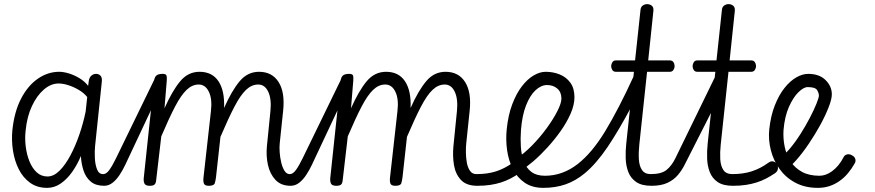

<svg xmlns="http://www.w3.org/2000/svg" viewBox="-20 -898 4230 928"><path d="M208 10Q159.5 10 125.2 -14.8Q91 -39.5 70.5 -80.5Q50 -121.5 42.5 -171.2Q35 -221 40 -271Q49.5 -359 82 -421.5Q114.5 -484 162.8 -517.5Q211 -551 266.5 -551Q287 -551 313.2 -543Q339.5 -535 364.5 -519.8Q389.5 -504.5 406 -483L409 -506Q411.5 -524 421.8 -532.5Q432 -541 444.5 -541Q457 -541 465.8 -532Q474.5 -523 472 -502L439.5 -191.5Q437 -166 438.5 -134.2Q440 -102.5 449 -79.5Q458 -56.5 478 -56.5Q488.5 -56.5 493.5 -47.2Q498.5 -38 499 -26.5Q499 -16.5 495 -8.2Q491 0 483 0Q443 0 419 -20Q395 -40 384 -72.8Q373 -105.5 371 -144Q354 -103 329.5 -68Q305 -33 274.2 -11.5Q243.5 10 208 10ZM209.5 -45Q239.5 -45 267.8 -73Q296 -101 320.5 -147.2Q345 -193.5 364 -249Q383 -304.5 394 -359L401.5 -429Q386 -448.5 361.2 -463.2Q336.5 -478 310.5 -486.2Q284.5 -494.5 263.5 -494.5Q226 -494.5 192 -465.2Q158 -436 134.2 -385Q110.5 -334 104 -268Q99.5 -230 104.2 -190.8Q109 -151.5 122.2 -118.5Q135.5 -85.5 157.2 -65.2Q179 -45 209.5 -45ZM479.5 -56.5Q494 -56.5 508.8 -77Q523.5 -97.5 541 -133.5L730.5 -523Q731.5 -524.5 732 -525Q732.5 -525.5 733 -525.5Q736 -525.5 738.5 -510.8Q741 -496 740.5 -475Q740 -457 737 -437.5Q734 -418 727 -402.5L585.5 -101.5Q573.5 -76 558.2 -52.8Q543 -29.5 524.2 -14.8Q505.5 0 483 0Q465 0 456.2 -9Q447.5 -18 447.5 -29Q447.5 -39.5 455.8 -48Q464 -56.5 479.5 -56.5Z M1385 0Q1338.5 0 1311.8 -28.2Q1285 -56.5 1275.2 -100.2Q1265.5 -144 1270 -191L1287 -360.5Q1293 -419.5 1276.5 -454.5Q1260 -489.5 1228 -489.5Q1196.5 -489.5 1169.2 -463.8Q1142 -438 1113 -382.2Q1084 -326.5 1045.5 -236.5L1024 -41.5Q1022 -25.5 1018.2 -12.8Q1014.5 0 989.5 0Q969.5 0 965.5 -11Q961.5 -22 963.5 -39.5L999.5 -360.5Q1006.5 -419.5 989.5 -454.5Q972.5 -489.5 940.5 -489.5Q909 -489.5 882 -463.8Q855 -438 826.2 -383Q797.5 -328 759.5 -239L736.5 -41.5Q735.5 -30 734 -20.5Q732.5 -11 726.2 -5.5Q720 0 703.5 0Q683 0 678 -11.2Q673 -22.5 675 -39.5L724.5 -506Q726.5 -524.5 735.8 -532.8Q745 -541 766 -541Q781 -541 784.2 -533.8Q787.5 -526.5 786 -508L775 -374.5Q812.5 -459 850.8 -505Q889 -551 944.5 -551Q1005.5 -551 1036 -505.2Q1066.5 -459.5 1063 -376Q1100 -459.5 1138.2 -505.2Q1176.5 -551 1232 -551Q1295 -551 1326.5 -501.5Q1358 -452 1348.5 -362.5L1332 -205Q1330 -187 1331.8 -162Q1333.5 -137 1339.2 -112.8Q1345 -88.5 1355 -72.5Q1365 -56.5 1380 -56.5Q1394 -56.5 1400.8 -47Q1407.5 -37.5 1408 -26.5Q1408 -16.5 1402.2 -8.2Q1396.5 0 1385 0ZM1381.5 -56.5Q1396 -56.5 1410.8 -77Q1425.5 -97.5 1443 -133.5L1632.5 -523Q1633.5 -524.5 1634 -525Q1634.5 -525.5 1635 -525.5Q1638 -525.5 1640.5 -510.8Q1643 -496 1642.5 -475Q1642 -457 1639 -437.5Q1636 -418 1629 -402.5L1487.5 -101.5Q1475.5 -76 1460.2 -52.8Q1445 -29.5 1426.2 -14.8Q1407.5 0 1385 0Q1367 0 1358.2 -9Q1349.5 -18 1349.5 -29Q1349.5 -39.5 1357.8 -48Q1366 -56.5 1381.5 -56.5Z M2287 0Q2234.5 0 2208 -28.2Q2181.5 -56.5 2174.2 -100.2Q2167 -144 2171.5 -191L2188.5 -360.5Q2194.5 -419.5 2178 -454.5Q2161.5 -489.5 2129.5 -489.5Q2098 -489.5 2070.8 -463.8Q2043.5 -438 2014.5 -382.2Q1985.5 -326.5 1947 -236.5L1925.5 -41.5Q1923.5 -25.5 1919.8 -12.8Q1916 0 1891 0Q1871 0 1867 -11Q1863 -22 1865 -39.5L1901 -360.5Q1908 -419.5 1891 -454.5Q1874 -489.5 1842 -489.5Q1810.5 -489.5 1783.5 -463.8Q1756.5 -438 1727.8 -383Q1699 -328 1661 -239L1638 -41.5Q1637 -30 1635.5 -20.5Q1634 -11 1627.8 -5.5Q1621.5 0 1605 0Q1584.5 0 1579.5 -11.2Q1574.5 -22.5 1576.5 -39.5L1626 -506Q1628 -524.5 1637.2 -532.8Q1646.5 -541 1667.5 -541Q1682.5 -541 1685.8 -533.8Q1689 -526.5 1687.5 -508L1676.5 -374.5Q1714 -459 1752.2 -505Q1790.5 -551 1846 -551Q1907 -551 1937.5 -505.2Q1968 -459.5 1964.5 -376Q2001.5 -459.5 2039.8 -505.2Q2078 -551 2133.5 -551Q2196.5 -551 2228 -501.5Q2259.5 -452 2250 -362.5L2233.5 -205Q2231.5 -187 2231.8 -162Q2232 -137 2236.2 -112.8Q2240.5 -88.5 2251.5 -72.5Q2262.5 -56.5 2282 -56.5Q2296 -56.5 2302.8 -47Q2309.5 -37.5 2310 -26.5Q2310 -16.5 2304.2 -8.2Q2298.5 0 2287 0ZM2490 -60.5Q2469 -46.5 2447.5 -35.2Q2426 -24 2401.8 -16.2Q2377.5 -8.5 2349.2 -4.2Q2321 0 2287 0Q2269 0 2260.2 -9Q2251.5 -18 2251.5 -29Q2251.5 -36 2255 -42.2Q2258.5 -48.5 2265.8 -52.5Q2273 -56.5 2283.5 -56.5Q2336 -56.5 2377.5 -69.8Q2419 -83 2458.5 -111.5Q2471.5 -121 2482.8 -117.5Q2494 -114 2500 -103.8Q2506 -93.5 2504.2 -81.2Q2502.5 -69 2490 -60.5Z M2429 -272Q2436 -341.5 2455.8 -393.8Q2475.5 -446 2502.5 -481Q2529.5 -516 2559.5 -533.5Q2589.5 -551 2617.5 -551Q2653.5 -551 2685.2 -538.2Q2717 -525.5 2736.8 -498.2Q2756.5 -471 2756.5 -428Q2756.5 -391 2738 -348.8Q2719.5 -306.5 2689.8 -264.5Q2660 -222.5 2625.5 -184.8Q2591 -147 2558 -118.8Q2525 -90.5 2500.5 -76L2475 -131.5Q2512.5 -155 2551.2 -194.5Q2590 -234 2622.2 -278.2Q2654.5 -322.5 2674 -361Q2693.5 -399.5 2693.5 -421.5Q2693.5 -453 2673.5 -470Q2653.5 -487 2624.5 -487Q2595.5 -487 2568.5 -462Q2541.5 -437 2522.5 -388.5Q2503.5 -340 2498 -269Q2495 -227.5 2497.5 -188.2Q2500 -149 2511.8 -117.5Q2523.5 -86 2548.2 -67.2Q2573 -48.5 2614 -48.5Q2624 -48.5 2628.8 -39.8Q2633.5 -31 2633 -20Q2632.5 -9 2626 0.5Q2619.5 10 2606 10Q2552.5 10 2516.2 -14.8Q2480 -39.5 2459 -80.8Q2438 -122 2431 -172Q2424 -222 2429 -272ZM2614 -48.5Q2699 -48.5 2772 -105Q2841.5 -159 2905.5 -264.5Q2969.5 -370 3041.5 -527Q3046 -537 3048.5 -537Q3053 -537 3054.2 -516Q3055.5 -495 3053 -467Q3051 -445 3046 -422.2Q3041 -399.5 3032.5 -384Q2969.5 -265.5 2915.8 -186.2Q2862 -107 2807 -61Q2762.5 -24 2713.8 -7Q2665 10 2606 10Q2596 10 2591.5 1Q2587 -8 2587.5 -19Q2588.5 -30 2595 -39.2Q2601.5 -48.5 2614 -48.5Z M3129 0Q3082 0 3055.5 -18Q3029 -36 3017.2 -65.8Q3005.5 -95.5 3004.2 -132Q3003 -168.5 3007 -205L3044 -551H2956.5Q2945 -551 2939.5 -559.8Q2934 -568.5 2934 -579Q2934.5 -589 2940 -597.5Q2945.5 -606 2956.5 -606H3049.5L3076 -852Q3077.5 -865 3087 -871.5Q3096.5 -878 3107.5 -878Q3121.5 -878 3130.8 -870Q3140 -862 3138 -844.5L3113 -606H3217.5Q3229 -606 3234.5 -598.2Q3240 -590.5 3240.5 -580.5Q3241 -570 3235.2 -560.5Q3229.5 -551 3217.5 -551H3107.5L3070 -199Q3066 -161.5 3067.8 -129Q3069.5 -96.5 3082.8 -76.5Q3096 -56.5 3125.5 -56.5Q3138.5 -56.5 3145.5 -47.5Q3152.5 -38.5 3153 -28Q3153 -17.5 3147.2 -8.8Q3141.5 0 3129 0ZM3125.5 -56.5Q3177 -56.5 3202 -77Q3227 -97.5 3244.5 -133.5L3445 -545Q3447 -549.5 3447.8 -537Q3448.5 -524.5 3447.5 -502.2Q3446.5 -480 3443.8 -454.2Q3441 -428.5 3436.5 -406Q3432 -383.5 3425.5 -370.5L3289 -101.5Q3276 -75.5 3256.5 -52.2Q3237 -29 3206.5 -14.5Q3176 0 3129 0Q3111 0 3102.2 -9Q3093.5 -18 3093.5 -29Q3093.5 -36 3097.2 -42.2Q3101 -48.5 3108 -52.5Q3115 -56.5 3125.5 -56.5Z M3522.5 0Q3475.5 0 3449 -18Q3422.5 -36 3410.8 -65.8Q3399 -95.5 3397.8 -132Q3396.5 -168.5 3400.5 -205L3437.5 -551H3350Q3338.5 -551 3333 -559.8Q3327.5 -568.5 3327.5 -579Q3328 -589 3333.5 -597.5Q3339 -606 3350 -606H3443L3469.5 -852Q3471 -865 3480.5 -871.5Q3490 -878 3501 -878Q3515 -878 3524.2 -870Q3533.5 -862 3531.5 -844.5L3506.5 -606H3611Q3622.5 -606 3628 -598.2Q3633.5 -590.5 3634 -580.5Q3634.5 -570 3628.8 -560.5Q3623 -551 3611 -551H3501L3463.5 -199Q3459.5 -161.5 3461.2 -129Q3463 -96.5 3476.2 -76.5Q3489.5 -56.5 3519 -56.5Q3532 -56.5 3539 -47.5Q3546 -38.5 3546.5 -28Q3546.5 -17.5 3540.8 -8.8Q3535 0 3522.5 0ZM3725.5 -60.5Q3704.5 -46.5 3683 -35.2Q3661.5 -24 3637.2 -16.2Q3613 -8.5 3584.8 -4.2Q3556.5 0 3522.5 0Q3504.5 0 3495.8 -9Q3487 -18 3487 -29Q3487 -36 3490.8 -42.2Q3494.5 -48.5 3501.5 -52.5Q3508.5 -56.5 3519 -56.5Q3571.5 -56.5 3613 -69.8Q3654.5 -83 3694 -111.5Q3707 -121 3718.2 -117.5Q3729.5 -114 3735.5 -103.8Q3741.5 -93.5 3739.8 -81.2Q3738 -69 3725.5 -60.5Z M3698 -272Q3705 -338 3724.8 -388.2Q3744.5 -438.5 3771.5 -472.5Q3798.5 -506.5 3828.5 -523.8Q3858.5 -541 3886.5 -541Q3940 -541 3970.2 -511Q4000.5 -481 4000.5 -442Q4000.5 -419 3985.2 -379.8Q3970 -340.5 3944.8 -294.2Q3919.5 -248 3889.2 -203.2Q3859 -158.5 3829 -124.5Q3799 -90.5 3774.5 -76L3744 -131.5Q3769 -146 3796 -177.8Q3823 -209.5 3848.5 -249.5Q3874 -289.5 3894.2 -328.5Q3914.5 -367.5 3926.2 -396.8Q3938 -426 3938 -435.5Q3938 -449 3929 -463Q3920 -477 3883.5 -477Q3864.5 -477 3839.2 -452.5Q3814 -428 3793.2 -381.5Q3772.5 -335 3767 -269Q3764.5 -227.5 3772.8 -188.2Q3781 -149 3801.5 -117.5Q3822 -86 3856.5 -67.2Q3891 -48.5 3941 -48.5Q3951 -48.5 3955.8 -39.8Q3960.5 -31 3960 -20Q3959.5 -9 3953 0.5Q3946.5 10 3933 10Q3871 10 3824.5 -14.8Q3778 -39.5 3748.2 -80.8Q3718.5 -122 3705.8 -172Q3693 -222 3698 -272ZM3941 -48.5Q3971 -48.5 4001 -70Q4035 -94.5 4058 -139.5Q4063 -149 4074.5 -151.8Q4086 -154.5 4098.5 -147Q4111 -140.5 4114 -129.5Q4117 -118.5 4111.5 -109Q4097 -83 4078.2 -60.5Q4059.5 -38 4036 -22Q4014.5 -7 3989 1.5Q3963.5 10 3933 10Q3924.5 10 3919.8 1.5Q3915 -7 3915 -17.5Q3915 -25 3917.8 -32.2Q3920.5 -39.5 3926.2 -44Q3932 -48.5 3941 -48.5Z"/></svg>

Font: Edu SA Hand Cursive
Style: Regular
Weight: 400
Designer: Tina and Corey Anderson, Eben Sorkin, Mirko Velimirovic
Foundry: Google for Education
Version: Version 2.000